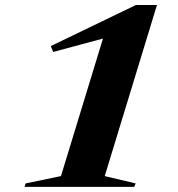

<svg xmlns="http://www.w3.org/2000/svg" viewBox="-20 -728 694 748"><path d="M217.5 -42 391 -610 422.5 -589 187 -525.5 178 -548.5 509.5 -708.5H591.5L388 -42L508.5 -13.5L503 0H75.5L80 -13.5Z"/></svg>

Font: Newsreader 60pt
Style: Bold Italic
Weight: 700
Italic angle: -17°
Designer: Hugues Gentile
Foundry: Production Type
Version: Version 1.003